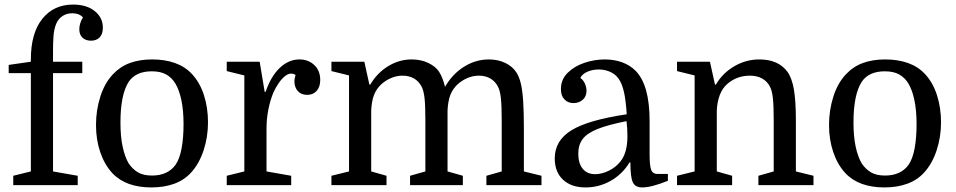

<svg xmlns="http://www.w3.org/2000/svg" viewBox="-20 -810 4183 840"><path d="M18 -490V-526L115 -540V-550Q115 -665 165 -727.5Q215 -790 300 -790Q359 -790 394.5 -761.5Q430 -733 430 -689Q430 -661 416 -646.5Q402 -632 378 -632Q355 -632 341 -645Q327 -658 327 -682Q327 -708 343 -734Q326 -752 297 -752Q274 -752 257 -742Q235 -729 225.5 -705Q216 -681 214 -651.5Q212 -622 212 -590V-540H340V-490H212V-60L320 -41V0H38V-41L115 -60V-490Z M890 -275Q890 -210 870.5 -151.5Q851 -93 816 -55Q786 -22 742 -6Q698 10 642 10Q587 10 544 -5.5Q501 -21 471 -53Q437 -90 418.5 -144.5Q400 -199 400 -263Q400 -328 419 -387.5Q438 -447 474 -485Q506 -519 548.5 -534.5Q591 -550 646 -550Q701 -550 745 -534.5Q789 -519 819 -487Q854 -450 872 -394.5Q890 -339 890 -275ZM507 -274Q507 -213 516.5 -168.5Q526 -124 543 -95Q560 -70 583.5 -56Q607 -42 645 -42Q714 -42 748 -89Q766 -115 774.5 -161Q783 -207 783 -267Q783 -327 773.5 -372Q764 -417 747 -445Q731 -471 706.5 -484.5Q682 -498 644 -498Q574 -498 543 -452Q507 -396 507 -274Z M1273 -482Q1269 -485 1263.5 -486.5Q1258 -488 1253 -488Q1241 -488 1227 -477Q1213 -466 1200 -447.5Q1187 -429 1176 -405Q1162 -371 1154 -330.5Q1146 -290 1146 -247V-60L1254 -41V0H972V-41L1049 -60V-480L972 -499V-540H1116L1138 -408H1142Q1165 -476 1204 -513Q1243 -550 1290 -550Q1329 -550 1355 -525.5Q1381 -501 1381 -460Q1381 -430 1365.5 -412.5Q1350 -395 1324 -395Q1298 -395 1283 -411.5Q1268 -428 1268 -455Q1268 -461 1269 -466.5Q1270 -472 1273 -482Z M1507 -60V-480L1430 -499V-540H1574L1596 -440H1600Q1629 -490 1677.5 -520Q1726 -550 1781 -550Q1822 -550 1854 -534.5Q1886 -519 1901 -496Q1917 -471 1927 -430Q1959 -486 2010 -518Q2061 -550 2119 -550Q2159 -550 2191 -534.5Q2223 -519 2240 -492Q2252 -473 2259 -443Q2266 -413 2269 -365.5Q2272 -318 2272 -245V-60L2349 -41V0H2108V-41L2175 -60V-283Q2175 -348 2171.5 -380Q2168 -412 2159 -430Q2147 -454 2125.5 -466.5Q2104 -479 2075 -479Q2050 -479 2026 -469Q2002 -459 1983 -442Q1961 -422 1950.5 -395Q1940 -368 1938 -327V-60L2005 -41V0H1774V-41L1841 -60V-283Q1841 -348 1837.5 -380Q1834 -412 1825 -430Q1813 -454 1791.5 -466.5Q1770 -479 1741 -479Q1716 -479 1692 -469Q1668 -459 1649 -442Q1627 -422 1616.5 -395Q1606 -368 1604 -327V-60L1671 -41V0H1430V-41Z M2407 -117Q2407 -195 2480 -240Q2553 -285 2722 -310Q2718 -369 2711 -402Q2704 -435 2693 -455Q2679 -481 2654 -493.5Q2629 -506 2600 -506Q2572 -506 2549.5 -496Q2527 -486 2519 -469Q2533 -459 2539.5 -443Q2546 -427 2546 -413Q2546 -388 2529.5 -373.5Q2513 -359 2489 -359Q2465 -359 2449.5 -375Q2434 -391 2434 -420Q2434 -462 2463 -491Q2492 -520 2536.5 -535Q2581 -550 2626 -550Q2667 -550 2701.5 -537.5Q2736 -525 2760 -501Q2822 -439 2822 -281V-136Q2822 -87 2828.5 -68Q2835 -49 2857 -49H2902V-19Q2830 10 2790 10Q2759 10 2748.5 -12.5Q2738 -35 2738 -99H2734Q2703 -48 2652 -19Q2601 10 2542 10Q2479 10 2443 -24Q2407 -58 2407 -117ZM2584 -48Q2612 -48 2642.5 -62.5Q2673 -77 2694 -103Q2710 -123 2717.5 -150.5Q2725 -178 2725 -215Q2725 -232 2724 -248.5Q2723 -265 2721 -280Q2640 -264 2594 -245.5Q2548 -227 2529 -201.5Q2510 -176 2510 -138Q2510 -95 2529.5 -71.5Q2549 -48 2584 -48Z M3019 -60V-480L2942 -499V-540H3086L3108 -440H3112Q3142 -491 3193 -520.5Q3244 -550 3302 -550Q3385 -550 3425 -496Q3445 -468 3453.5 -417.5Q3462 -367 3462 -281V-60L3539 -41V0H3298V-41L3365 -60V-283Q3365 -348 3361.5 -380Q3358 -412 3349 -430Q3337 -454 3314.5 -466.5Q3292 -479 3261 -479Q3203 -479 3161 -442Q3120 -405 3116 -327V-60L3183 -41V0H2942V-41Z M4097 -275Q4097 -210 4077.5 -151.5Q4058 -93 4023 -55Q3993 -22 3949 -6Q3905 10 3849 10Q3794 10 3751 -5.5Q3708 -21 3678 -53Q3644 -90 3625.5 -144.5Q3607 -199 3607 -263Q3607 -328 3626 -387.5Q3645 -447 3681 -485Q3713 -519 3755.5 -534.5Q3798 -550 3853 -550Q3908 -550 3952 -534.5Q3996 -519 4026 -487Q4061 -450 4079 -394.5Q4097 -339 4097 -275ZM3714 -274Q3714 -213 3723.5 -168.5Q3733 -124 3750 -95Q3767 -70 3790.5 -56Q3814 -42 3852 -42Q3921 -42 3955 -89Q3973 -115 3981.5 -161Q3990 -207 3990 -267Q3990 -327 3980.5 -372Q3971 -417 3954 -445Q3938 -471 3913.5 -484.5Q3889 -498 3851 -498Q3781 -498 3750 -452Q3714 -396 3714 -274Z"/></svg>

Font: Domine
Style: Regular
Weight: 400
Designer: Pablo Impallari, Rodrigo Fuenzalida, Brenda Gallo
Foundry: Pablo Impallari, Rodrigo Fuenzalida, Brenda Gallo
Version: Version 2.000;September 19, 2022;FontCreator 14.0.0.2877 64-